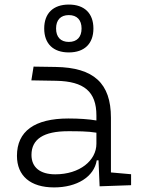

<svg xmlns="http://www.w3.org/2000/svg" viewBox="-20 -816 626 846"><path d="M418.9 4.9 557.6 0V-48.3L468.8 -56.2V-297.4C468.8 -448.7 393.6 -518.6 224.6 -521L127.9 -522.5L118.2 -461.9L228 -460C350.1 -457.5 404.8 -412.6 404.8 -307.1V-285.2C371.1 -291 328.1 -293.9 281.7 -293.9C132.3 -293.9 54.7 -237.8 54.7 -129.4C54.7 -41 114.3 9.8 218.3 9.8C319.3 9.8 394.5 -37.1 406.2 -109.4H414.1ZM404.8 -231.4V-182.6C404.8 -108.9 331.5 -47.9 223.6 -47.9C156.7 -47.9 118.7 -78.6 118.7 -133.3C118.7 -203.1 172.4 -237.8 279.8 -237.8C320.3 -237.8 366.7 -237.8 404.8 -231.4ZM283.2 -585C352.1 -585 391.6 -623.5 391.6 -690.4C391.6 -757.3 352.1 -795.9 283.2 -795.9C214.4 -795.9 174.8 -757.3 174.8 -690.4C174.8 -623.5 214.4 -585 283.2 -585ZM283.2 -631.3C247.1 -631.3 227.1 -652.8 227.1 -690.4C227.1 -728 247.1 -749.5 283.2 -749.5C319.3 -749.5 339.4 -728 339.4 -690.4C339.4 -652.8 319.3 -631.3 283.2 -631.3Z"/></svg>

Font: Cascadia Code PL Light
Style: Regular
Weight: 300
Monospace: yes
Designer: Aaron Bell
Foundry: Saja Typeworks
Version: Version 2404.023